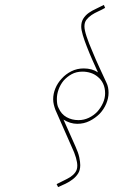

<svg xmlns="http://www.w3.org/2000/svg" viewBox="-20 -750 540 780"><path d="M218 -311Q214 -318 212.5 -327.5Q211 -337 211 -348Q211 -367 218 -386.5Q225 -406 238 -422Q252 -438 271 -448.5Q290 -459 315 -459Q332 -459 348 -454Q364 -449 377 -438Q391 -427 399 -410Q407 -393 407 -371Q407 -351 398.5 -332Q390 -313 376 -297Q361 -281 341 -271.5Q321 -262 299 -262Q272 -262 250.5 -274Q229 -286 218 -311ZM271 -154Q283 -129 288.5 -109.5Q294 -90 294 -77Q294 -61 286 -50Q278 -39 266 -31Q253 -23 238 -16Q223 -9 210 -2L216 10Q230 4 246 -3.5Q262 -11 276 -22Q289 -32 297.5 -45.5Q306 -59 306 -79Q306 -92 302 -111Q298 -130 287 -154L238 -264Q251 -256 265 -251.5Q279 -247 294 -247Q321 -247 344 -258.5Q367 -270 385 -288Q402 -306 411.5 -328.5Q421 -351 421 -373Q421 -384 419 -394.5Q417 -405 412 -415Q399 -443 383.5 -476.5Q368 -510 355 -542Q341 -574 332 -601Q323 -628 323 -643Q323 -659 331 -669.5Q339 -680 352 -689Q364 -697 378.5 -703.5Q393 -710 407 -718Q405 -722 404 -725Q403 -728 402 -730Q387 -722 370.5 -714.5Q354 -707 341 -698Q327 -688 318.5 -674.5Q310 -661 310 -642Q310 -629 316.5 -607Q323 -585 333 -560Q343 -534 355 -507Q367 -480 378 -456Q366 -464 351.5 -468Q337 -472 320 -472Q293 -472 270 -460.5Q247 -449 231 -431Q214 -413 205 -391Q196 -369 196 -347Q196 -336 198.5 -325.5Q201 -315 205 -304Z"/></svg>

Font: Josefin Slab Thin
Style: Italic
Weight: 100
Italic angle: -12°
Designer: Santiago Orozco
Foundry: Typemade
Version: Version 2.000